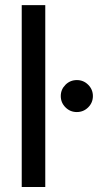

<svg xmlns="http://www.w3.org/2000/svg" viewBox="-20 -748 395 768"><path d="M161.1 -727.5V0H66.9V-727.5ZM287.1 -299.8Q260.7 -299.8 241.9 -318.6Q223.1 -337.4 223.1 -363.8Q223.1 -390.1 241.9 -408.9Q260.7 -427.7 287.6 -427.7Q314 -427.7 332.8 -408.9Q351.6 -390.1 351.6 -363.8Q351.6 -337.4 332.8 -318.6Q314 -299.8 287.1 -299.8Z"/></svg>

Font: Inter Cardless Tabular
Style: Regular
Weight: 400
Designer: Rasmus Andersson
Foundry: rsms
Version: Version 4.000;git-4fc901f